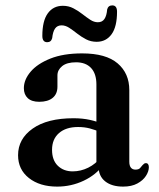

<svg xmlns="http://www.w3.org/2000/svg" viewBox="-20 -680 591 712"><path d="M345.5 -62.5V-72.5L337.5 -75V-367Q337.5 -406.5 317.8 -427.8Q298 -449 262 -449Q228 -449 210.5 -434.8Q193 -420.5 193 -400.5V-358.5Q193 -331.5 175.2 -317Q157.5 -302.5 125.5 -302.5Q97.5 -302.5 83 -316Q68.5 -329.5 68.5 -353Q68.5 -384.5 93.5 -414Q118.5 -443.5 166.8 -462.8Q215 -482 284.5 -482Q373 -482 416.2 -445Q459.5 -408 459.5 -346V-80.5Q459.5 -65.5 465.5 -58.2Q471.5 -51 482 -51Q494 -51 499.2 -56.5Q504.5 -62 508.5 -67.5Q511.5 -70.5 514.2 -72.8Q517 -75 521 -75Q526.5 -75 529.2 -71Q532 -67 532 -60Q532 -44.5 521.2 -27.8Q510.5 -11 489.2 0.5Q468 12 436.5 12Q394.5 12 370 -7.5Q345.5 -27 345.5 -62.5ZM47 -104.5Q47 -165 101.2 -203.2Q155.5 -241.5 252.5 -241.5Q286 -241.5 313.2 -235.5Q340.5 -229.5 361 -220L351.5 -190.5Q332.5 -198.5 312.8 -203.8Q293 -209 269.5 -209Q224.5 -209 198.8 -186.5Q173 -164 173 -124.5Q173 -86 194.5 -65.2Q216 -44.5 249.5 -44.5Q279.5 -44.5 307.2 -58.2Q335 -72 354.5 -97L365.5 -71Q336.5 -31.5 290.2 -9.8Q244 12 192 12Q127.5 12 87.2 -19.8Q47 -51.5 47 -104.5ZM338.5 -525Q317 -525 299.2 -534.2Q281.5 -543.5 266.2 -555.5Q251 -567.5 236.8 -576.8Q222.5 -586 208.5 -586Q192.5 -586 184.2 -574.2Q176 -562.5 173.5 -538.5Q169.5 -523.5 155 -523.5Q137 -523.5 137 -547Q137 -602.5 157.2 -630.5Q177.5 -658.5 213 -658.5Q234.5 -658.5 252.2 -649.2Q270 -640 285.2 -628Q300.5 -616 314.5 -606.8Q328.5 -597.5 343 -597.5Q359 -597.5 367.2 -609.5Q375.5 -621.5 377.5 -645.5Q381.5 -660 396.5 -660Q414 -660 414 -636.5Q414 -581 393.8 -553Q373.5 -525 338.5 -525Z"/></svg>

Font: Fraunces Medium
Style: Regular
Weight: 500
Version: Version 1.000;[b76b70a41]